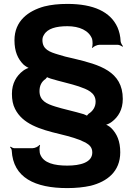

<svg xmlns="http://www.w3.org/2000/svg" viewBox="-20 -741 697 982"><path d="M324 221C368 221 408 217 444 209C527 188 595 137 595 38C595 -19 578 -57 549 -86C540 -95 523 -105 514 -106V-102C523 -101 542 -110 552 -118C585 -143 608 -180 608 -235C608 -377 488 -410 359 -441C326 -448 299 -455 278 -462C234 -475 197 -488 197 -536C197 -545 199 -554 205 -563C223 -595 267 -607 325 -607C386 -607 435 -585 451 -542C454 -531 455 -505 450 -498L453 -496C458 -503 477 -512 489 -512H581C590 -512 602 -506 606 -502L609 -505C605 -509 598 -521 597 -529C596 -556 590 -580 581 -601C545 -681 458 -721 325 -721C280 -721 242 -717 206 -708C124 -685 54 -634 54 -535C54 -478 71 -440 100 -411C109 -403 126 -392 135 -391V-395C126 -396 107 -386 98 -379C64 -353 41 -315 41 -261C41 -231 46 -205 57 -184C95 -108 181 -80 287 -55C340 -42 380 -31 417 -12C438 0 452 13 452 39C452 90 391 106 324 106C258 106 203 93 186 49C181 38 181 10 185 2L182 0C177 8 159 17 146 17H53C47 17 38 12 34 9L31 12C35 15 40 23 40 29C47 168 159 221 324 221ZM408 -157C362 -171 300 -184 263 -196C218 -210 182 -226 182 -275C182 -303 193 -324 213 -337C216 -340 223 -348 222 -351L217 -349C219 -346 233 -341 239 -339C284 -325 345 -312 383 -299C426 -284 469 -268 469 -221C469 -193 454 -172 433 -159C430 -156 422 -148 424 -145L428 -147C427 -150 411 -155 408 -157Z"/></svg>

Font: Asimov
Style: EdgeNar
Weight: 500
Designer: Google
Version: Version 2.000980: 2014